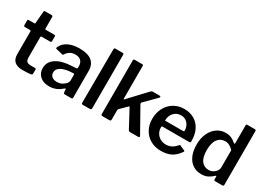

<svg xmlns="http://www.w3.org/2000/svg" viewBox="-16 -1463 3007 2193"><g transform="rotate(30 1487.5 -366.0)"><path d="M257 -439H370C381.3 -439 387 -444 387 -454V-517C387 -526.3 382 -531 372 -531H259C253 -531 250 -534 250 -540V-693C250 -698.3 248.7 -702.5 246 -705.5C243.3 -708.5 240 -710 236 -710H147C142.3 -710 139 -708.8 137 -706.5C135 -704.2 133.7 -700 133 -694L120 -540C120 -533.3 117 -530 111 -530H37C27 -530 22 -525.7 22 -517V-454C22 -444 27.3 -439 38 -439H105C113 -439 117 -434.7 117 -426V-127C117 -84.3 128.8 -52.5 152.5 -31.5C176.2 -10.5 210.7 0 256 0C305.3 0 342 -2 366 -6C378.7 -8 385 -14.7 385 -26L386 -78C386 -82 384.7 -85.3 382 -88C379.3 -90.7 376 -92 372 -92H313C289.7 -92 272.8 -97.2 262.5 -107.5C252.2 -117.8 247 -135.7 247 -161V-428C247 -435.3 250.3 -439 257 -439Z M613 10C675.7 10 730.3 -11.7 777 -55C783.7 -60.3 788 -63 790 -63C794 -63 796.3 -60 797 -54L798 -24C799.3 -16 801.3 -10 804 -6C806.7 -2 811 0 817 0H902C908.7 0 913.2 -1.5 915.5 -4.5C917.8 -7.5 919 -12.7 919 -20V-372C919 -425.3 901.5 -466.7 866.5 -496C831.5 -525.3 776.7 -540 702 -540C644.7 -540 596.2 -530.2 556.5 -510.5C516.8 -490.8 488.3 -462.3 471 -425C468.3 -419.7 467 -415.3 467 -412C467 -407.3 469.7 -404.3 475 -403L559 -382C561 -381.3 563.7 -381 567 -381C569.7 -381 571.8 -381.8 573.5 -383.5C575.2 -385.2 577 -387.3 579 -390C606.3 -434 645.3 -456 696 -456C726.7 -456 750.8 -447.8 768.5 -431.5C786.2 -415.2 795 -392.3 795 -363V-340C795 -331.3 789.7 -326.3 779 -325L729 -322C640.3 -318.7 571.3 -300.7 522 -268C472.7 -235.3 448 -191.3 448 -136C448 -92.7 462.8 -57.5 492.5 -30.5C522.2 -3.5 562.3 10 613 10ZM791.5 -255C793.8 -252.3 795 -248 795 -242V-171C795 -150.3 782.3 -130 757 -110C731 -88.7 700.7 -78 666 -78C638.7 -78 616.8 -84.7 600.5 -98C584.2 -111.3 576 -129.3 576 -152C576 -182.7 591.5 -206.8 622.5 -224.5C653.5 -242.2 692.3 -252.7 739 -256L780 -259C785.3 -259 789.2 -257.7 791.5 -255Z M1168 -22V-726C1168 -736.7 1163.3 -742 1154 -742H1055C1045 -742 1040 -736.3 1040 -725L1037 -18C1037 -11.3 1038.5 -6.7 1041.5 -4C1044.5 -1.3 1049.7 0 1057 0H1145C1153.7 0 1159.7 -1.5 1163 -4.5C1166.3 -7.5 1168 -13.3 1168 -22Z M1801 -12C1801 -15.3 1800 -18.3 1798 -21L1622 -334C1619.3 -339.3 1618 -343.7 1618 -347C1618 -350.3 1619.7 -354.3 1623 -359L1770 -507C1774 -512.3 1776 -516.7 1776 -520C1776 -526.7 1771 -530 1761 -530H1670C1662.7 -530 1654.3 -525.3 1645 -516L1437 -294C1434.3 -290.7 1431.7 -289 1429 -289C1426.3 -289 1425 -291.7 1425 -297V-726C1425 -736.7 1420.3 -742 1411 -742H1310C1300 -742 1295 -736.3 1295 -725V-18C1295 -11.3 1296.5 -6.7 1299.5 -4C1302.5 -1.3 1307.7 0 1315 0H1402C1410.7 0 1416.7 -1.5 1420 -4.5C1423.3 -7.5 1425 -13.3 1425 -22V-140C1425 -150.7 1428 -158.3 1434 -163L1517 -245C1520.3 -248.3 1523 -250 1525 -250C1527.7 -250 1530 -247.3 1532 -242L1652 -18C1657.3 -6 1665.3 0 1676 0H1786C1796 0 1801 -4 1801 -12Z M1975 -150.5C1962.3 -172.2 1956 -196.7 1956 -224C1956 -234.7 1959.7 -240 1967 -240H2321C2327.7 -240.7 2332 -242.3 2334 -245C2336 -247.7 2337 -252.3 2337 -259V-263C2337 -320.3 2326.5 -369.8 2305.5 -411.5C2284.5 -453.2 2254.8 -485 2216.5 -507C2178.2 -529 2134 -540 2084 -540C2035.3 -540 1991 -528.3 1951 -505C1911 -481.7 1879.3 -448.7 1856 -406C1832.7 -363.3 1821 -314 1821 -258C1821 -206 1832.3 -159.7 1855 -119C1877.7 -78.3 1909.2 -46.7 1949.5 -24C1989.8 -1.3 2035.3 10 2086 10C2139.3 10 2184.2 0.8 2220.5 -17.5C2256.8 -35.8 2290 -66.7 2320 -110C2322.7 -114 2324 -117 2324 -119C2324 -123 2321.7 -126 2317 -128L2256 -155C2252 -157 2249 -158 2247 -158C2245 -158 2242.3 -156.3 2239 -153C2219 -128.3 2197.8 -110.2 2175.5 -98.5C2153.2 -86.8 2128.3 -81 2101 -81C2074.3 -81 2049.8 -87.2 2027.5 -99.5C2005.2 -111.8 1987.7 -128.8 1975 -150.5ZM2193 -314H1958C1957.3 -354.7 1969.2 -388.8 1993.5 -416.5C2017.8 -444.2 2049.7 -458 2089 -458C2114.3 -458 2136.2 -451.7 2154.5 -439C2172.8 -426.3 2186.7 -410 2196 -390C2205.3 -370 2210 -349.3 2210 -328C2210 -322 2208.8 -318.2 2206.5 -316.5C2204.2 -314.8 2199.7 -314 2193 -314Z M2784 -18C2784 -6 2790.3 0 2803 0H2891C2899 0 2904.5 -1.5 2907.5 -4.5C2910.5 -7.5 2912 -12.3 2912 -19V-725C2912 -736.3 2907 -742 2897 -742H2796C2786.7 -742 2782 -736.7 2782 -726V-495C2782 -486.3 2780 -482 2776 -482C2772 -482 2768.3 -483.7 2765 -487C2745.7 -504.3 2725.5 -517.5 2704.5 -526.5C2683.5 -535.5 2659 -540 2631 -540C2589 -540 2551 -528.3 2517 -505C2483 -481.7 2456.2 -448.7 2436.5 -406C2416.8 -363.3 2407 -314.7 2407 -260C2407 -201.3 2416.2 -151.8 2434.5 -111.5C2452.8 -71.2 2478 -40.8 2510 -20.5C2542 -0.2 2578.7 10 2620 10C2654 10 2682.8 3.8 2706.5 -8.5C2730.2 -20.8 2751.7 -36.3 2771 -55C2774.3 -58.3 2777 -60 2779 -60C2782.3 -60 2784 -57 2784 -51ZM2729.5 -440.5C2746.5 -431.5 2764 -417.7 2782 -399V-173C2782 -157 2777 -141.3 2767 -126C2757 -110.7 2743.3 -98.2 2726 -88.5C2708.7 -78.8 2689.7 -74 2669 -74C2629.7 -74 2598.2 -89.3 2574.5 -120C2550.8 -150.7 2539 -198 2539 -262C2539 -325.3 2551.2 -373.2 2575.5 -405.5C2599.8 -437.8 2632 -454 2672 -454C2693.3 -454 2712.5 -449.5 2729.5 -440.5Z"/></g></svg>

Font: Libre Franklin SemiBold
Style: Regular
Weight: 600
Designer: Pablo Impallari, Rodrigo Fuenzalida
Foundry: Impallari Type
Version: Version 1.002; ttfautohint (v1.5)